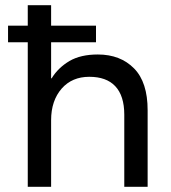

<svg xmlns="http://www.w3.org/2000/svg" viewBox="-20 -720 660 740"><path d="M177 -257V0H87V-700H177V-418H179Q204 -459 248 -485Q291 -510 357 -510Q444 -510 497 -456Q549 -403 549 -295V0H459V-278Q459 -351 424 -388Q390 -424 324 -424Q258 -424 218 -379Q177 -332 177 -257ZM350 -557H11V-621H350Z"/></svg>

Font: Rilu
Style: Bold
Weight: 500
Designer: Alí Sinisterra
Foundry: Alí Sinisterra
Version: ""